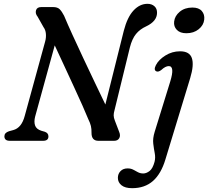

<svg xmlns="http://www.w3.org/2000/svg" viewBox="-20 -737 1089 1005"><path d="M164 -127Q157 -100 163.5 -80.5Q170 -61 196.5 -52.5L214 -47.5Q233.5 -41 233.5 -23Q233.5 0 205.5 0H31.5Q3 0 3 -23.5Q3 -42 27 -50L49 -56Q93 -67.5 109.5 -130.5L216 -518.5Q222 -539.5 220.2 -560Q218.5 -580.5 208 -594.5L177 -649.5Q163.5 -666 168.5 -683Q173.5 -700 196 -700H258Q281 -700 292.5 -688.5Q304 -677 315.5 -654.5Q333 -612.5 359.5 -554.5Q386 -496.5 416.5 -431.5Q447 -366.5 477 -303.8Q507 -241 531.5 -190L628 -576Q646.5 -647.5 679 -682.2Q711.5 -717 752 -717Q774 -717 788.2 -704.5Q802.5 -692 802 -669.5Q801.5 -626 746 -599.5Q712 -584 691.8 -559Q671.5 -534 660 -489.5L579.5 -160.5Q575 -145 575 -133Q575 -121 581.5 -105L603.5 -47.5Q612 -27.5 604.2 -13.8Q596.5 0 577.5 0H495Q458.5 0 459 -42.5Q459.5 -61.5 455.8 -77.5Q452 -93.5 442 -113.5Q431 -141 411.5 -184.8Q392 -228.5 367.5 -281.5Q343 -334.5 317 -390.8Q291 -447 266.5 -499.5ZM955.5 -563Q922.5 -563 905.5 -580.8Q888.5 -598.5 891.5 -624Q894.5 -653.5 920.8 -675.5Q947 -697.5 987 -697.5Q1020.5 -697.5 1036.2 -679.5Q1052 -661.5 1049 -634.5Q1046 -605 1020 -584Q994 -563 955.5 -563ZM975.5 -328 846 97Q823.5 172.5 780.8 210.2Q738 248 671.5 248Q635 248 616 232.8Q597 217.5 597 194Q597 173 610.8 158.8Q624.5 144.5 648 144.5Q665 144.5 677.5 151.2Q690 158 702.2 164.5Q714.5 171 730 171Q746 171 762.8 158.2Q779.5 145.5 789 110Q794.5 88.5 790 65.2Q785.5 42 782.2 14.8Q779 -12.5 789.5 -46.5L871 -310Q896 -391 863.5 -391Q846 -391 824 -370.5Q809 -359 798.5 -363.5Q783 -370.5 796 -396Q810.5 -424.5 845.8 -446.5Q881 -468.5 922.5 -468.5Q972 -468.5 984.2 -433Q996.5 -397.5 975.5 -328Z"/></svg>

Font: Fraunces 9pt Soft
Style: Italic
Weight: 400
Italic angle: -16°
Version: Version 1.000;[0bf87f6ff]